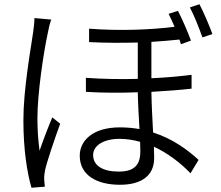

<svg xmlns="http://www.w3.org/2000/svg" viewBox="-20 -833 1040 903"><path d="M221 -741 142 -748C142 -729 139 -704 136 -682C124 -599 90 -413 90 -267C90 -131 107 -23 128 50L191 45C190 34 188 21 188 11C187 -1 189 -19 192 -33C203 -81 239 -185 263 -251L226 -281C208 -239 182 -171 166 -124C159 -178 156 -224 156 -278C156 -392 184 -581 205 -679C208 -697 215 -725 221 -741ZM918 -813 873 -798C893 -761 916 -702 932 -657L979 -673C964 -714 937 -777 918 -813ZM639 -166 640 -122C640 -67 621 -26 539 -26C466 -26 418 -52 418 -104C418 -149 468 -180 542 -180C574 -180 607 -175 639 -166ZM817 -782 773 -768C782 -751 791 -729 801 -707C690 -693 545 -687 399 -698V-635C477 -631 556 -631 628 -633V-462C549 -460 466 -461 384 -467V-401C465 -396 549 -396 628 -399C629 -343 633 -280 636 -226C607 -231 576 -234 544 -234C412 -234 355 -168 355 -101C355 -9 435 36 544 36C648 36 705 -9 705 -89L704 -143C766 -114 825 -71 876 -18L914 -81C863 -128 793 -180 700 -210C697 -269 693 -337 692 -401C763 -405 828 -410 881 -416V-481C825 -474 761 -468 692 -465V-636C740 -639 785 -643 824 -647L831 -625L878 -642C864 -682 836 -745 817 -782Z"/></svg>

Font: Noto Sans HK DemiLight
Style: Regular
Weight: 350
Designer: Ryoko NISHIZUKA 西塚涼子 (kana, bopomofo & ideographs); Paul D. Hunt (Latin, Greek & Cyrillic); Sandoll Communications 산돌커뮤니
Foundry: Adobe
Version: Version 2.004;hotconv 1.0.118;makeotfexe 2.5.65603